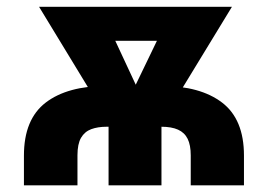

<svg xmlns="http://www.w3.org/2000/svg" viewBox="-20 -556 804 576"><path d="M51.8 0V-89.4Q51.8 -198.2 117.2 -248.3Q182.6 -298.3 300.3 -298.3H463.9Q580.6 -298.3 646.2 -248.3Q711.9 -198.2 711.9 -89.4V0H552.2V-90.3Q552.2 -120.6 543 -139.4Q533.7 -158.2 514.2 -167Q494.6 -175.8 463.9 -175.8H300.3Q273.4 -175.8 253.7 -168.5Q233.9 -161.1 223.1 -142.6Q212.4 -124 212.4 -90.3V0ZM305.7 0V-235.8H464.4V0ZM313 -180.7 97.2 -535.6H278.3L416 -240.2L400.9 -180.7ZM372.6 -180.7 358.9 -243.2 500 -535.6H675.8L459.5 -180.7ZM198.7 -433.6V-535.6H590.8V-433.6Z"/></svg>

Font: Inter 20pt ExtraBold
Style: Regular
Weight: 800
Version: Version 4.001;git-66647c0bb